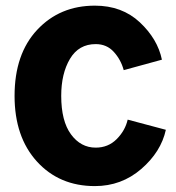

<svg xmlns="http://www.w3.org/2000/svg" viewBox="-20 -625 608 663"><path d="M30.3 -293.9Q30.3 -438.5 108.4 -522Q186.5 -605.5 307.6 -605.5Q401.4 -605.5 462.9 -547.9Q524.4 -490.2 539.1 -418.9L407.2 -382.8Q397.5 -418.9 373 -445.8Q348.6 -472.7 310.5 -472.7Q252 -472.7 221.7 -421.9Q191.4 -371.1 191.4 -293.9Q191.4 -207 225.1 -161.1Q258.8 -115.2 310.5 -115.2Q353.5 -115.2 382.8 -144.5Q412.1 -173.8 420.9 -211.9L552.7 -176.8Q536.1 -100.6 467.8 -41.5Q399.4 17.6 307.6 17.6Q184.6 17.6 107.4 -67.4Q30.3 -152.3 30.3 -293.9Z"/></svg>

Font: Gothic A1 Black
Style: Regular
Weight: 900
Version: Version 2.50